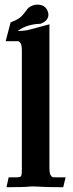

<svg xmlns="http://www.w3.org/2000/svg" viewBox="-20 -802 313 823"><path d="M55.2 -668.9Q82.5 -669.9 95.7 -672.4Q107.9 -674.8 191.9 -697.8V-82.5Q191.9 -60.1 196.5 -52.2Q201.2 -44.4 204.6 -43.2Q208 -42 212.9 -42H261.2L251 0.5Q173.8 0.5 135.7 -2.4Q128.4 -2.9 119.1 -2.9Q113.3 -2.9 108.9 -2.4Q82.5 0.5 7.8 0.5L17.1 -42H52.7Q64.5 -42 69.1 -45.7Q73.7 -49.3 73.7 -76.7V-585Q73.7 -606.9 69.1 -615Q64.5 -623 61 -624.3Q57.6 -625.5 52.7 -625.5H4.4L25.4 -706.1Q61.5 -718.8 76.9 -737.1Q92.3 -755.4 96.7 -762.7Q103.5 -771.5 118.2 -777.8Q128.9 -782.2 139.6 -782.2Q175.3 -782.2 185.1 -752Q187.5 -745.6 187.5 -739.7Q187.5 -715.3 160.6 -703.1L153.8 -700.2Q94.7 -698.2 57.1 -669.9Z"/></svg>

Font: Quaaykop
Style: Bold
Weight: 700
Designer: Tup Wanders
Foundry: Free font, DO NOT SELL
Version: Version 1.00;July 31, 2023;FontCreator 11.5.0.2430 64-bit